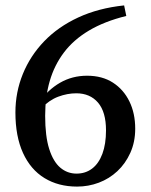

<svg xmlns="http://www.w3.org/2000/svg" viewBox="-20 -677 559 710"><path d="M265 13Q196 13 144.5 -18.5Q93 -50 65 -111.5Q37 -173 37 -261Q37 -336 64.5 -403.5Q92 -471 143.5 -524.5Q195 -578 269.5 -612.5Q344 -647 439 -657L447 -618Q366 -598 309 -564Q252 -530 216.5 -483Q181 -436 164 -377.5Q147 -319 147 -249Q147 -173 162 -126Q177 -79 203 -57Q229 -35 263 -35Q296 -35 320.5 -53.5Q345 -72 358.5 -108Q372 -144 372 -195Q372 -263 342.5 -297.5Q313 -332 262 -332Q229 -332 195.5 -319.5Q162 -307 132 -276L112 -298L123 -297Q157 -345 202 -371Q247 -397 302 -397Q358 -397 397.5 -371.5Q437 -346 458.5 -302Q480 -258 480 -201Q480 -152 462 -112Q444 -72 414 -44Q384 -16 345.5 -1.5Q307 13 265 13Z"/></svg>

Font: Source Serif 4 18pt Medium
Style: Regular
Weight: 500
Designer: Frank Grießhammer
Foundry: Adobe Systems Incorporated
Version: Version 4.004;hotconv 1.0.116;makeotfexe 2.5.65601